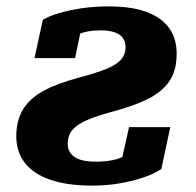

<svg xmlns="http://www.w3.org/2000/svg" viewBox="-20 -570 612 601"><path d="M192 -120Q192 -145 205.5 -162Q219 -179 250 -193Q281 -207 334 -221Q398 -238 442.5 -260Q487 -282 510 -315.5Q533 -349 533 -402Q533 -449 509.5 -482Q486 -515 439 -532.5Q392 -550 320 -550Q275 -550 235 -544Q195 -538 163.5 -528.5Q132 -519 114 -508L88 -388H215L236 -489Q224 -489 214 -482.5Q204 -476 198.5 -465.5Q193 -455 193 -440Q206 -453 221 -460.5Q236 -468 254.5 -471.5Q273 -475 294 -475Q321 -475 338.5 -469Q356 -463 364.5 -451.5Q373 -440 373 -422Q373 -398 357 -381.5Q341 -365 308.5 -352.5Q276 -340 227 -327Q159 -309 116 -285.5Q73 -262 52 -227.5Q31 -193 31 -143Q31 -95 57.5 -60.5Q84 -26 137 -7.5Q190 11 268 11Q313 11 354 4Q395 -3 429 -14.5Q463 -26 485 -41L513 -172H384L354 -38Q380 -53 391.5 -63Q403 -73 405.5 -82.5Q408 -92 406 -104Q387 -90 368.5 -81Q350 -72 329 -68Q308 -64 279 -64Q235 -64 213.5 -78.5Q192 -93 192 -120Z"/></svg>

Font: Roboto Serif
Style: Bold Italic
Weight: 700
Italic angle: -10°
Designer: Greg Gazdowicz
Foundry: Commercial Type
Version: Version 1.008